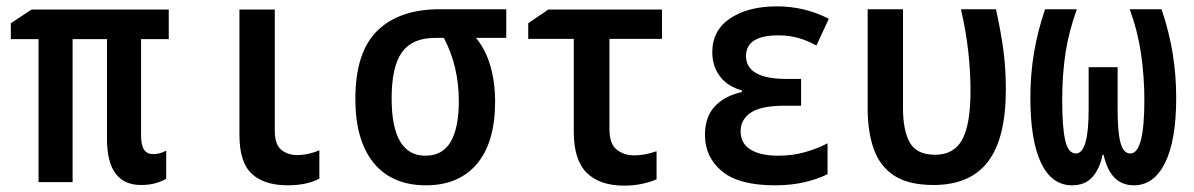

<svg xmlns="http://www.w3.org/2000/svg" viewBox="-20 -572 3750 603"><path d="M423 9Q316 9 316 -136V-449H208V0H101V-449H14V-499L79 -542H510V-449H423V-148Q423 -116 432.5 -102Q442 -88 461 -88Q483 -88 502 -99V-11Q490 -3 469.5 3Q449 9 423 9Z M884 10Q810 10 771 -26Q732 -62 732 -148V-542H843V-162Q843 -118 863.5 -101.5Q884 -85 912 -85Q932 -85 951 -89.5Q970 -94 983 -100V-11Q965 -1 939.5 4.5Q914 10 884 10Z M1318 10Q1211 10 1153.5 -60.5Q1096 -131 1096 -261Q1096 -408 1165 -475.5Q1234 -543 1361 -543H1570V-453H1475Q1506 -415 1520.5 -363.5Q1535 -312 1535 -254Q1535 -125 1478 -57.5Q1421 10 1318 10ZM1316 -83Q1370 -83 1395.5 -127Q1421 -171 1421 -254Q1421 -364 1374 -453H1346Q1275 -453 1242.5 -408Q1210 -363 1210 -263Q1210 -83 1316 -83Z M1940 11Q1864 11 1823 -29Q1782 -69 1782 -159V-450H1639V-499L1702 -542H2059V-450H1894V-167Q1894 -120 1917 -102Q1940 -84 1971 -84Q1989 -84 2007 -87.5Q2025 -91 2042 -97V-9Q2025 -1 1998 5Q1971 11 1940 11Z M2414 10Q2300 10 2247 -34.5Q2194 -79 2194 -148Q2194 -205 2225 -238Q2256 -271 2310 -283V-288Q2264 -301 2240.5 -333Q2217 -365 2217 -408Q2217 -477 2273.5 -514.5Q2330 -552 2420 -552Q2507 -552 2583 -513L2544 -429Q2515 -445 2486.5 -453Q2458 -461 2425 -461Q2323 -461 2323 -396Q2323 -324 2452 -324H2496V-240H2444Q2371 -240 2338.5 -218.5Q2306 -197 2306 -160Q2306 -121 2337.5 -102Q2369 -83 2424 -83Q2470 -83 2509.5 -94.5Q2549 -106 2579 -122V-25Q2547 -9 2505.5 0.5Q2464 10 2414 10Z M2912 9Q2834 9 2789 -20Q2744 -49 2724.5 -103Q2705 -157 2705 -232V-543H2816V-232Q2816 -162 2837.5 -124Q2859 -86 2917 -86Q2976 -86 3002 -133.5Q3028 -181 3028 -287Q3028 -347 3021 -410Q3014 -473 2998 -543H3108Q3124 -470 3131.5 -412.5Q3139 -355 3139 -291Q3139 -138 3083 -64.5Q3027 9 2912 9Z M3347 10Q3283 10 3249.5 -60.5Q3216 -131 3216 -265Q3216 -337 3227 -404Q3238 -471 3262 -543H3362Q3337 -474 3326.5 -406.5Q3316 -339 3316 -256Q3316 -172 3325.5 -131Q3335 -90 3359 -90Q3399 -90 3399 -228V-361H3490V-228Q3490 -158 3499 -124Q3508 -90 3530 -90Q3574 -90 3574 -257Q3574 -332 3563.5 -403.5Q3553 -475 3528 -543H3628Q3652 -472 3663 -404Q3674 -336 3674 -265Q3674 -131 3639 -60.5Q3604 10 3541 10Q3467 10 3446 -86H3443Q3433 -40 3410 -15Q3387 10 3347 10Z"/></svg>

Font: Noto Sans Mono Condensed SemiBold
Style: Regular
Weight: 600
Width: 3
Designer: Monotype Design Team
Foundry: Monotype Imaging Inc.
Version: Version 2.014